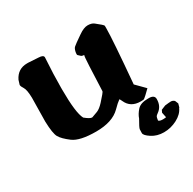

<svg xmlns="http://www.w3.org/2000/svg" viewBox="-140 -582 914 909"><g transform="rotate(-30 317.0 -128.0)"><path d="M530.3 4.9Q556.6 6.8 556.6 26.9Q556.6 26.9 556.6 27.3V27.8Q556.6 66.9 527.3 87.4Q517.1 94.7 515.6 98.1Q514.2 101.6 513.2 104.5L510.7 118.7Q516.1 125.5 533.7 125.5Q535.2 125.5 536.1 125.5L550.8 124.5Q550.8 123.5 550.8 122.6Q550.8 122.1 551.3 122.1Q551.3 121.1 550.8 120.1L545.9 96.2L551.8 83.5L575.7 73.7Q599.1 70.8 608.6 70.8Q618.2 70.8 627 78.6L634.3 96.2L628.9 116.2L627.4 116.7Q614.7 145.5 580.3 163.3Q545.9 181.2 508.3 181.2Q470.7 181.2 442.6 162.8Q414.6 144.5 414.6 131.8Q414.6 119.1 415.3 111.1Q416 103 438 65.4Q444.8 44.9 462.6 24.9Q480.5 4.9 520.5 4.9ZM316.9 -89.4Q352.1 -127.9 352.5 -133.3Q352.5 -133.8 352.5 -135.7Q352.5 -150.4 357.9 -264.2Q360.4 -319.3 363.3 -324.7Q359.9 -325.7 351.6 -326.7Q349.6 -326.7 335.4 -340.8Q334 -341.8 334 -345.2Q334 -346.2 334 -347.2Q334 -352.5 335.9 -361.3Q339.8 -376.5 346.7 -381.8Q357.4 -390.6 362.8 -394.3Q368.2 -397.9 397 -418.2Q425.8 -438.5 447 -438.5Q468.3 -438.5 480.5 -429.2Q515.6 -401.9 517.1 -396Q517.1 -393.6 517.1 -389.9Q517.1 -386.2 517.1 -380.4Q517.1 -322.3 496.6 -86.9L543.9 -39.1L519.5 -15.6Q504.9 -1.5 499.5 -1Q493.2 -0.5 485.4 -0.5Q430.7 -0.5 410.6 -45.9Q406.2 -55.7 402.8 -60.1Q387.7 -49.8 364.3 -25.9Q320.8 17.6 231.9 17.6Q143.1 17.6 107.2 -9.5Q71.3 -36.6 59.6 -57.4Q47.9 -78.1 45.9 -143.6L47.9 -273.4Q46.9 -317.4 37.4 -332Q27.8 -346.7 27.8 -354.5V-355L35.2 -378.9Q58.1 -425.8 108.9 -425.8Q112.3 -425.8 115.7 -425.8L170.9 -422.4Q196.8 -421.4 196.8 -408.2Q196.8 -408.2 196.8 -407.7V-407.2Q190.9 -314.9 190.9 -246.6Q190.9 -241.2 190.9 -236.3Q190.9 -107.9 210.9 -70.8Q236.3 -49.8 248 -49.8Q250 -50.3 251.5 -50.8Q262.2 -54.7 280.8 -61.5Q296.9 -67.9 316.9 -89.4Z"/></g></svg>

Font: Drukaatie burti
Style: Bold
Weight: 700
Version: Version 0.14